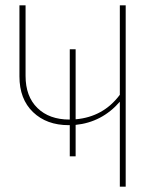

<svg xmlns="http://www.w3.org/2000/svg" viewBox="-20 -701 608 721"><path d="M452 -681V0H430V-319Q363 -242 264 -232V-114H242V-231H238Q155 -231 104 -280Q53 -329 53 -414V-681H76V-416Q76 -339 120.5 -295.5Q165 -252 241 -252H242V-516H264V-253Q368 -262 430 -345V-681Z"/></svg>

Font: FiraSans
Style: Regular
Weight: 150
Designer: Carrois Corporate & Edenspiekermann AG
Foundry: Carrois Corporate GbR & Edenspiekermann AG
Version: Version 3.106;PS 003.106;hotconv 1.0.70;makeotf.lib2.5.58329